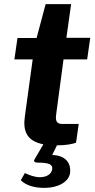

<svg xmlns="http://www.w3.org/2000/svg" viewBox="-20 -701 462 934"><path d="M289 -412H404L419 -517H303L326 -681H202L158 -516H65L50 -412H139L101 -135C91 -66 108 -15 191 1L147 76C143 84 149 90 161 90C219 90 237 99 234 122C231 145 208 161 174 161C148 161 123 151 101 141L81 176C109 203 151 213 197 213C258 213 314 187 321 140C326 100 306 55 234 53L257 6C304 6 335 -1 350 -7L363 -98H284C261 -98 248 -106 253 -143Z"/></svg>

Font: United Sans
Style: Bold Italic
Weight: 700
Italic angle: -8°
Designer: Pablo Impallari, Rodrigo Fuenzalida (Modified by Dan O. Williams)
Version: Version 1.000;PS 001.000;hotconv 1.0.88;makeotf.lib2.5.64775